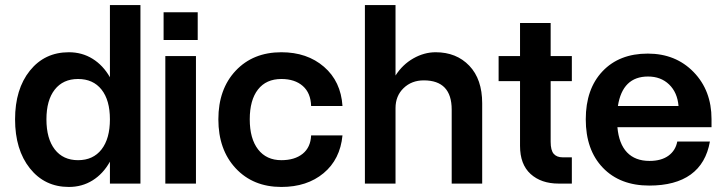

<svg xmlns="http://www.w3.org/2000/svg" viewBox="-20 -720 2849 753"><path d="M530.8 -700.2V0H411.1V-85.9Q384.3 -38.1 343 -12.5Q301.8 13.2 250 13.2Q155.3 13.2 97.2 -59.8Q39.1 -132.8 39.1 -252Q39.1 -370.6 97.2 -442.9Q155.3 -515.1 250 -515.1Q301.8 -515.1 343 -489.5Q384.3 -463.9 411.1 -417V-700.2ZM162.1 -252Q162.1 -176.3 194.8 -134Q227.5 -91.8 286.1 -91.8Q345.2 -91.8 378.2 -134Q411.1 -176.3 411.1 -252Q411.1 -327.1 378.2 -368.7Q345.2 -410.2 286.1 -410.2Q227.5 -410.2 194.8 -368.7Q162.1 -327.1 162.1 -252Z M621.6 -671.9H755.4V-563H621.6ZM628.4 -500H748.5V0H628.4Z M836.4 -252Q836.4 -370.6 904.5 -442.9Q972.7 -515.1 1083.5 -515.1Q1184.6 -515.1 1250.7 -458Q1316.9 -400.9 1323.2 -304.2H1200.2Q1198.7 -355.5 1167.5 -382.8Q1136.2 -410.2 1083.5 -410.2Q1023.9 -410.2 991.7 -368.9Q959.5 -327.6 959.5 -252Q959.5 -176.3 992.2 -134Q1024.9 -91.8 1083.5 -91.8Q1135.7 -91.8 1167 -116.9Q1198.2 -142.1 1200.2 -189H1323.2Q1314 -94.7 1249 -40.8Q1184.1 13.2 1083.5 13.2Q972.7 13.2 904.5 -59.8Q836.4 -132.8 836.4 -252Z M1751.5 -290Q1751.5 -404.8 1642.1 -404.8Q1594.2 -404.8 1562.7 -374.3Q1531.2 -343.8 1531.2 -295.9V0H1411.1V-700.2H1531.2V-423.8Q1558.6 -466.8 1601.1 -491Q1643.6 -515.1 1688.5 -515.1Q1770 -515.1 1820.6 -462.2Q1871.1 -409.2 1871.1 -314.9V0H1751.5Z M2222.7 -103V0H2170.9Q2102.5 0 2061 -37.6Q2019.5 -75.2 2019.5 -147.9V-401.9H1935.5V-500H2019.5V-629.9H2139.6V-500H2222.7V-401.9H2139.6V-164.1Q2139.6 -130.4 2151.6 -116.7Q2163.6 -103 2186.5 -103Z M2277.3 -252Q2277.3 -371.1 2343 -440.4Q2408.7 -509.8 2520.5 -509.8Q2629.9 -509.8 2700.2 -437.5Q2770.5 -365.2 2770.5 -252.9V-221.2H2401.4Q2407.2 -155.8 2439.2 -122.3Q2471.2 -88.9 2527.3 -88.9Q2573.2 -88.9 2601.3 -109.1Q2629.4 -129.4 2636.2 -165H2764.2Q2749 -79.1 2689 -35.6Q2628.9 7.8 2526.4 7.8Q2411.6 7.8 2344.5 -62Q2277.3 -131.8 2277.3 -252ZM2521.5 -419.9Q2421.4 -419.9 2403.3 -304.2H2641.1Q2636.7 -357.4 2604.2 -388.7Q2571.8 -419.9 2521.5 -419.9Z"/></svg>

Font: Overused Grotesk SemiBold
Style: Regular
Weight: 600
Version: Version 0.002